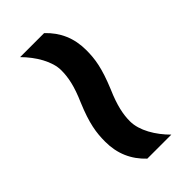

<svg xmlns="http://www.w3.org/2000/svg" viewBox="1 -638 571 571"><g transform="rotate(45 286.0 -352.5)"><path d="M268 -307C330 -281 364 -276 402 -276C452 -276 493 -294 526 -329V-430C493 -397 450 -371 411 -371C383 -371 351 -377 303 -398C240 -424 207 -429 169 -429C119 -429 78 -411 45 -376V-275C78 -308 122 -334 159 -334C189 -334 220 -328 268 -307Z"/></g></svg>

Font: Noto Kufi Arabic SemiBold
Style: Regular
Weight: 600
Designer: Monotype Design Team, David Williams, Khaled Hosny
Foundry: Google LLC
Version: Version 2.109